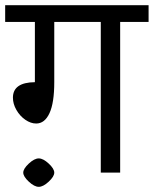

<svg xmlns="http://www.w3.org/2000/svg" viewBox="-30 -668 595 743"><path d="M545 -583H435V0H360V-583H180V-350Q180 -270 161.5 -230Q143 -190 110 -190Q89 -190 68 -204.5Q47 -219 33.5 -242.5Q20 -266 20 -290Q20 -349 105 -350V-583H-10V-648H545ZM60 0Q60 -15 81.5 -35Q103 -55 120 -55Q137 -55 158.5 -35Q180 -15 180 0Q180 15 158.5 35Q137 55 120 55Q103 55 81.5 35Q60 15 60 0Z"/></svg>

Font: Madhuban Light
Style: Regular
Weight: 300
Designer: jaikishan Patel
Foundry: MagicType
Version: Version 1.000